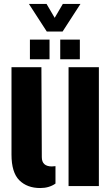

<svg xmlns="http://www.w3.org/2000/svg" viewBox="-20 -939 566 969"><path d="M38 -159V-600H189L191 -146Q191 -99 242 -99Q251 -99 260 -100.5V-12.5Q228 10 183 10Q117 10 77.5 -29.2Q38 -68.5 38 -159ZM326 0V-600H479V0ZM284 -640V-739H383V-640ZM131 -640V-739H230V-640ZM216 -780 126 -919H215L256 -849L297 -919H386L296 -780Z"/></svg>

Font: Big Shoulders Stencil Text Black
Style: Regular
Weight: 900
Designer: Patric King
Foundry: XO Type Co
Version: Version 1.000